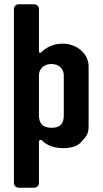

<svg xmlns="http://www.w3.org/2000/svg" viewBox="-20 -687 479 897"><path d="M162 -446V-645C162 -657 152 -667 140 -667H67C55 -667 45 -657 45 -645V168C45 180 55 190 67 190H140C152 190 162 180 162 168V-26C162 -33 172 -36 176 -31C200 -7 233 5 276 5C314 5 342 -4 359 -23C388 -55 394 -63 394 -103V-377C394 -436 339 -483 273 -483C226 -483 193 -463 172 -442C168 -438 162 -441 162 -446ZM220 -388C255 -388 278 -366 278 -335V-148C278 -116 267 -90 221 -90C176 -90 162 -114 162 -149V-335C162 -361 181 -388 220 -388Z"/></svg>

Font: DIN Rundschrift
Style: Breit
Weight: 400
Width: 7
Version: Version 1.027